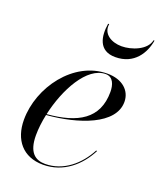

<svg xmlns="http://www.w3.org/2000/svg" viewBox="-130 -763 717 856"><g transform="rotate(20 228.5 -335.0)"><path d="M239.5 -680H234.5C224.5 -619 234.5 -551 314.5 -551C404.5 -551 444.5 -619 454.5 -680H450C440 -631 371.5 -606 324.5 -606C277.5 -606 231.5 -631 239.5 -680ZM102 -103C102 -133.5 106 -168 113.5 -203C262 -215 422 -269.5 422 -377C422 -429.5 380.5 -470 308.5 -470C148 -470 28 -303.5 28 -150C28 -55 80 10 176 10C272.5 10 343 -53 382 -129L378 -131C339 -56.5 270.5 3.5 183.5 3.5C137 3.5 102 -21.5 102 -103ZM301.5 -465.5C337 -465.5 348 -431 348 -397.5C348 -269.5 258 -219.5 114.5 -207.5C142 -332.5 213 -465.5 301.5 -465.5Z"/></g></svg>

Font: Bodoni* 36pt
Style: Italic
Weight: 400
Italic angle: -13°
Version: Version 2.3